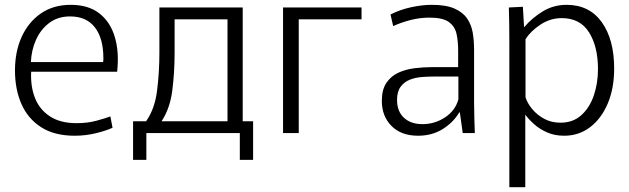

<svg xmlns="http://www.w3.org/2000/svg" viewBox="-20 -551 2606 795"><path d="M289 11Q205 11 150 -24.5Q95 -60 68.5 -121Q42 -182 42 -259Q42 -338 70 -399Q98 -460 149.5 -495.5Q201 -531 273 -531Q346 -531 391.5 -495.5Q437 -460 455.5 -397.5Q474 -335 465 -254H109Q106 -193 125 -145Q144 -97 187 -69Q230 -41 297 -41Q342 -41 379 -51Q416 -61 437 -69L446 -22Q420 -10 377.5 0.5Q335 11 289 11ZM270 -483Q220 -483 184.5 -456.5Q149 -430 129.5 -387Q110 -344 108 -294H407Q408 -299 408 -303.5Q408 -308 408 -311Q408 -392 373 -437.5Q338 -483 270 -483Z M531 111V-49H585Q621 -100 630.5 -176.5Q640 -253 640 -333V-520H985V-49H1028V111H973V0H586V111ZM703 -333Q703 -252 693.5 -177Q684 -102 649 -49H922V-471H703Z M1152 0V-520H1477V-471H1217V0Z M1711 11Q1641 11 1601 -29.5Q1561 -70 1561 -133Q1561 -180 1580 -208Q1599 -236 1629.5 -250Q1660 -264 1696.5 -268.5Q1733 -273 1767 -273H1877V-343Q1877 -379 1870.5 -410Q1864 -441 1839 -459.5Q1814 -478 1759 -478Q1718 -478 1679.5 -468Q1641 -458 1608 -443L1597 -491Q1636 -511 1682 -521Q1728 -531 1768 -531Q1827 -531 1862 -515.5Q1897 -500 1914.5 -474Q1932 -448 1937.5 -415Q1943 -382 1943 -345V-130Q1943 -101 1944 -65Q1945 -29 1946 0H1896L1884 -86H1882Q1857 -44 1813 -16.5Q1769 11 1711 11ZM1729 -37Q1781 -37 1823.5 -65.5Q1866 -94 1878 -140V-234H1774Q1752 -234 1726 -232Q1700 -230 1677 -221Q1654 -212 1639 -192Q1624 -172 1624 -137Q1624 -90 1652.5 -63.5Q1681 -37 1729 -37Z M2089 -374Q2089 -413 2088.5 -450Q2088 -487 2087 -520L2145 -523L2150 -439H2151Q2181 -475 2226 -503Q2271 -531 2326 -531Q2420 -531 2471.5 -459.5Q2523 -388 2523 -267Q2523 -185 2496.5 -122.5Q2470 -60 2423.5 -24.5Q2377 11 2316 11Q2277 11 2246 -2.5Q2215 -16 2192.5 -36Q2170 -56 2156 -75H2155V224H2089ZM2301 -43Q2353 -43 2387.5 -74.5Q2422 -106 2439 -156.5Q2456 -207 2456 -265Q2456 -358 2419 -417Q2382 -476 2306 -476Q2259 -476 2218.5 -449.5Q2178 -423 2156 -389V-148Q2164 -123 2184 -99Q2204 -75 2233.5 -59Q2263 -43 2301 -43Z"/></svg>

Font: Murecho Light
Style: Regular
Weight: 300
Designer: Neil Summerour
Foundry: Positype
Version: Version 1.010; ttfautohint (v1.8.3)